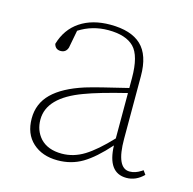

<svg xmlns="http://www.w3.org/2000/svg" viewBox="-80 -565 666 662"><g transform="rotate(15 252.5 -234.5)"><path d="M355 -110V-272Q257 -248 207 -229Q87 -185 87 -106Q87 -67 111 -40Q138 -11 188 -11Q230 -11 268 -34.5Q306 -58 355 -110ZM476 -29 486 -15Q459 12 425 12Q358 12 355 -85Q308 -32 268.5 -8.5Q229 15 180 15Q125 15 91 -16Q57 -47 57 -102Q57 -155 94 -191.5Q131 -228 206 -252Q245 -264 355 -290V-325Q355 -405 326 -434.5Q297 -464 234 -464Q177 -464 130 -434L118 -371Q112 -352 93 -352Q74 -352 69 -371Q85 -426 128.5 -455Q172 -484 236 -484Q310 -484 346.5 -449.5Q383 -415 383 -340V-116Q383 -12 430 -12Q450 -12 470 -25Z"/></g></svg>

Font: TypoPRO Source Serif Pro
Style: Regular
Weight: 200
Designer: Frank Grießhammer
Foundry: Adobe Systems Incorporated
Version: Version 1.017;PS (version unavailable);hotconv 1.0.79;makeot